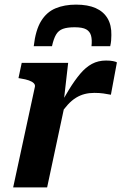

<svg xmlns="http://www.w3.org/2000/svg" viewBox="-20 -811 526 831"><path d="M309 -791Q259 -791 220.5 -775Q182 -759 158 -720Q134 -681 126 -611H205Q212 -643 222.5 -661Q233 -679 252 -686Q271 -693 303 -693Q337 -693 353 -684Q369 -675 374 -657Q379 -639 376 -611H457Q460 -624 461 -635.5Q462 -647 462 -659Q463 -702 445.5 -731.5Q428 -761 394 -776Q360 -791 309 -791ZM37 0H184L263 -370L256 -373L275 -539H74L60 -473L71 -471Q91 -468 105 -463Q119 -458 126 -451Q133 -444 131 -435ZM486 -541Q482 -544 469.5 -546.5Q457 -549 439 -549Q405 -549 378 -534.5Q351 -520 327 -491.5Q303 -463 278.5 -423Q254 -383 226 -331L237 -311Q256 -339 273.5 -358Q291 -377 309 -388Q327 -399 346.5 -404Q366 -409 388 -409Q410 -409 427.5 -406.5Q445 -404 460 -401Z"/></svg>

Font: Roboto Serif 20pt SemiBold
Style: Italic
Weight: 600
Italic angle: -10°
Version: Version 1.007